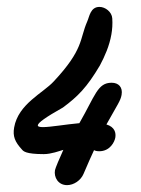

<svg xmlns="http://www.w3.org/2000/svg" viewBox="-20 -324 408 556"><path d="M163.4 110C152.7 133.2 140.2 163.1 139.2 168.8C135.6 188.8 148 212.1 174.2 212.1C193.6 212.1 214 198.6 222.1 179.1C236.1 146.4 243.7 129.1 252.3 110.9C253.6 111.6 257.9 114 267.2 114C299 114 311.8 86.5 313.9 74.6C316.2 61.1 312.8 43.8 288.2 36.4C320.9 -22.3 329.1 -32.2 332.1 -49.3C336 -71.6 323.3 -84.4 303.3 -84.4C262.3 -84.4 256.1 -47.7 209.8 32.7C169.2 36.4 126.3 44.1 104.3 44.1C94.5 44.1 88.8 42.5 89.6 38.4C90.9 31.1 111.4 15.9 162.3 -12.7C205.2 -44.5 231.7 -70.9 269.3 -134.5C283.3 -160.8 296.7 -190.9 302.5 -224C305.2 -239.1 306.2 -254.7 305.1 -270.9C303.9 -289.6 284.8 -304 268.1 -304C241.7 -304 239 -275.9 232.6 -261.8C210 -210.3 223.1 -181.8 135.6 -88.2C104.7 -54.5 33 -23.1 21 44.9C16.4 70.6 23.2 86.8 43.6 109.1C47.6 113.6 53.6 122.3 106.8 122.3C128.6 122.3 152.1 113.1 163.4 110Z"/></svg>

Font: TudorRose
Style: Oblique
Weight: 500
Italic angle: 10°
Version: Version 001.000